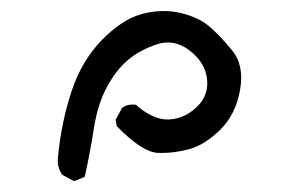

<svg xmlns="http://www.w3.org/2000/svg" viewBox="-20 -840 540 351"><path d="M115.2 -508.8 93.8 -520.5Q84 -534.2 85.9 -551.8Q91.8 -615.2 110.4 -671.9Q128.9 -728.5 166 -766.6Q203.1 -804.7 239.7 -814.5Q276.4 -824.2 309.6 -816.4Q342.8 -808.6 362.3 -792Q381.8 -775.4 404.3 -748Q426.8 -720.7 418.9 -675.8Q411.1 -630.9 382.8 -603Q354.5 -575.2 326.2 -567.4Q297.9 -559.6 269 -560.5Q240.2 -561.5 193.4 -609.4L191.4 -621.1L203.1 -642.6Q212.9 -650.4 228.5 -648.4Q260.7 -620.1 289.1 -621.6Q317.4 -623 339.8 -644.5Q362.3 -666 358.4 -696.3Q354.5 -726.6 326.2 -748Q297.9 -769.5 266.1 -758.8Q234.4 -748 212.9 -729.5Q191.4 -710.9 174.8 -679.7Q158.2 -648.4 151.4 -604Q144.5 -559.6 134.8 -516.6Z"/></svg>

Font: JasonHandwriting2
Style: Regular
Weight: 400
Version: Version 1.05.10